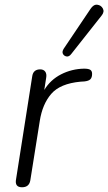

<svg xmlns="http://www.w3.org/2000/svg" viewBox="-20 -785 457 811"><path d="M73 6Q41 6 48 -29L116 -462Q120 -492 150 -492Q164 -492 171 -482.5Q178 -473 175 -456L167 -405Q193 -448 238 -471Q283 -494 335 -495Q354 -495 361.5 -490Q369 -485 369 -473Q369 -458 362 -450.5Q355 -443 336 -441L320 -440Q234 -432 196.5 -388.5Q159 -345 148 -274L108 -23Q103 6 73 6ZM281 -557Q272 -545 261.5 -546.5Q251 -548 246 -557Q241 -566 249 -579L362 -747Q375 -767 391 -765Q407 -763 414.5 -749Q422 -735 409 -719Z"/></svg>

Font: Nunito Light
Style: Italic
Weight: 300
Italic angle: -9°
Designer: Vernon Adams
Foundry: Vernon Adams
Version: Version 3.601; ttfautohint (v1.8.2.53-6de2)